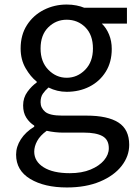

<svg xmlns="http://www.w3.org/2000/svg" viewBox="-20 -577 604 847"><path d="M275 250Q176 250 113.5 212.5Q51 175 51 105Q51 70 72 37.5Q93 5 131 -18V-23Q110 -36 96 -58Q82 -80 82 -112Q82 -146 101 -172Q120 -198 142 -213V-217Q115 -238 93 -276Q71 -314 71 -363Q71 -423 99 -466.5Q127 -510 173.5 -533.5Q220 -557 274 -557Q297 -557 317 -553Q337 -549 351 -543H540V-473H429Q449 -454 461 -425Q473 -396 473 -361Q473 -303 446.5 -260.5Q420 -218 375 -195Q330 -172 274 -172Q232 -172 194 -191Q179 -178 169 -163.5Q159 -149 159 -126Q159 -101 179 -84Q199 -67 254 -67H361Q455 -67 502.5 -36.5Q550 -6 550 62Q550 112 516.5 155Q483 198 421 224Q359 250 275 250ZM288 187Q341 187 379.5 171Q418 155 439 130Q460 105 460 77Q460 39 432 23.5Q404 8 350 8H256Q241 8 222.5 6Q204 4 186 0Q157 21 144 45Q131 69 131 92Q131 135 172.5 161Q214 187 288 187ZM274 -234Q321 -234 355.5 -269Q390 -304 390 -363Q390 -423 356.5 -456.5Q323 -490 274 -490Q227 -490 193 -456.5Q159 -423 159 -363Q159 -304 193.5 -269Q228 -234 274 -234Z"/></svg>

Font: Chocolate Classical Sans
Style: Regular
Weight: 400
Designer: 田海東、宇文滿月
Foundry: Moonlit Owen
Version: Version 1.001